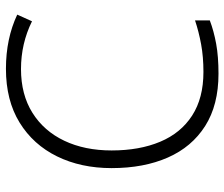

<svg xmlns="http://www.w3.org/2000/svg" viewBox="-76 -688 774 663"><g transform="rotate(-90 311.5 -357.0)"><path d="M404 -672Q316 -672 253 -632.5Q190 -593 156.5 -522.5Q123 -452 123 -359Q123 -263 153 -191.5Q183 -120 243.5 -81Q304 -42 394 -42Q446 -42 489.5 -50Q533 -58 572 -71V-20Q535 -6 491 2Q447 10 388 10Q280 10 207.5 -36Q135 -82 98.5 -165Q62 -248 62 -359Q62 -465 102.5 -547.5Q143 -630 219.5 -677Q296 -724 405 -724Q509 -724 592 -685L569 -634Q492 -672 404 -672Z"/></g></svg>

Font: RS Noto Sans Light
Style: Regular
Weight: 300
Designer: Monotype Design Team
Foundry: Monotype Imaging Inc.
Version: Version 3.10